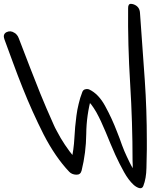

<svg xmlns="http://www.w3.org/2000/svg" viewBox="-103 -913 847 1012"><path d="M-79.1 -704.1Q-83 -714.8 -83 -722.7Q-82 -736.3 -69.3 -743.2Q-47.9 -753.9 -27.3 -740.2Q-19.5 -736.3 -13.7 -728.5Q-7.8 -721.7 -3.9 -710.9Q31.2 -619.1 56.6 -553.7Q82 -488.3 109.4 -419.9Q125 -383.8 141.6 -342.8Q159.2 -302.7 180.7 -253.9Q186.5 -240.2 196.3 -222.7Q205.1 -205.1 216.8 -185.5Q238.3 -149.4 263.7 -115.2Q290 -80.1 312.5 -63.5Q301.8 -63.5 292 -64.5Q282.2 -64.5 272.5 -64.5Q286.1 -126 289.1 -185.5Q292 -244.1 299.8 -302.7Q303.7 -334 311.5 -365.2Q318.4 -396.5 331.1 -428.7Q335.9 -440.4 346.7 -442.4Q357.4 -445.3 367.2 -441.4Q417 -418 452.1 -352.5Q487.3 -288.1 513.7 -218.8Q528.3 -182.6 540 -148.4Q552.7 -114.3 564.5 -89.8Q580.1 -55.7 597.7 -23.4Q614.3 9.8 641.6 36.1Q627 34.2 613.3 31.2Q598.6 29.3 584 27.3Q593.8 4.9 595.7 -17.6Q597.7 -41 595.7 -64.5Q595.7 -266.6 583 -472.7Q570.3 -677.7 572.3 -871.1Q572.3 -893.6 587.9 -892.6Q593.8 -892.6 602.5 -889.6Q632.8 -877.9 634.8 -845.7Q647.5 -667 660.2 -489.3Q670.9 -333 670.9 -170.9Q670.9 -148.4 670.9 -126Q669.9 -84 668.9 -28.3Q668 27.3 652.3 67.4Q647.5 79.1 636.7 79.1Q633.8 79.1 629.9 78.1Q614.3 73.2 600.6 60.5Q574.2 36.1 550.8 -5.9Q527.3 -47.9 504.9 -96.7Q478.5 -156.2 454.1 -216.8Q428.7 -278.3 404.3 -322.3Q390.6 -345.7 377.9 -362.3Q364.3 -378.9 350.6 -384.8Q356.4 -386.7 365.2 -392.6Q373 -398.4 378.9 -400.4Q352.5 -305.7 351.6 -207Q350.6 -108.4 327.1 -13.7Q321.3 8.8 298.8 7.8Q275.4 6.8 261.7 -7.8Q188.5 -85 127 -204.1Q66.4 -324.2 16.6 -449.2Q-10.7 -517.6 -34.2 -582Q-57.6 -647.5 -79.1 -704.1Z"/></svg>

Font: Mrs Husband
Style: Regular
Weight: 400
Version: Version 1.0